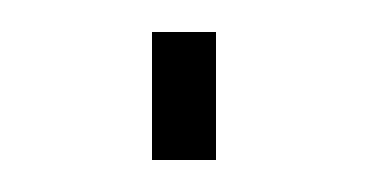

<svg xmlns="http://www.w3.org/2000/svg" viewBox="-20 -100 230 120"><path d="M75 0V-80H115V0Z"/></svg>

Font: Titillium Web
Style: Thin
Weight: 200
Version: Version 1.001;PS 57.000;hotconv 1.0.70;makeotf.lib2.5.55311